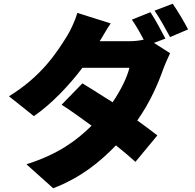

<svg xmlns="http://www.w3.org/2000/svg" viewBox="-20 -898 1040 1025"><path d="M984 -741C967 -775 928 -841 902 -878L805 -841C832 -803 866 -740 888 -700L984 -741ZM599 -122C640 -89 677 -58 703 -34L820 -175C792 -197 756 -224 713 -255C782 -353 825 -454 851 -528C862 -558 878 -592 888 -614L802 -669L863 -692C845 -727 808 -796 783 -833L684 -793C705 -763 729 -722 747 -686C723 -681 697 -678 671 -678H512C527 -700 549 -742 571 -773L393 -829C382 -790 355 -732 337 -704C284 -620 205 -493 28 -384L161 -278C255 -343 348 -441 420 -536H671C658 -484 625 -416 581 -352C575 -356 569 -360 563 -364L554 -369C505 -401 457 -430 420 -453L309 -339C354 -310 409 -271 469 -227C392 -151 293 -75 121 -21L264 107C412 50 513 -33 599 -122Z"/></svg>

Font: Glow Sans SC Normal Heavy
Style: Regular
Weight: 900
Designer: Ryoko NISHIZUKA (kana, bopomofo & ideographs); Paul D. Hunt (Latin, Greek & Cyrillic); Sandoll Communications, Soo-young
Version: Version 0.93